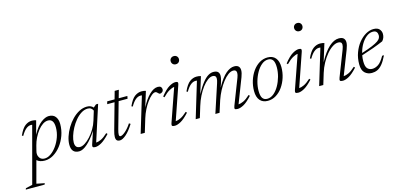

<svg xmlns="http://www.w3.org/2000/svg" viewBox="-159 -1244 4249 2037"><g transform="rotate(-15 1965.0 -226.0)"><path d="M132.5 241 127.5 255H-79.5L-74.5 241L-0.5 223.5L164 -392Q159 -393.5 150.5 -393.5Q93.5 -393.5 42 -302.5L28.5 -309Q61.5 -382.5 96.8 -408.8Q132 -435 171 -435Q183.5 -435 195.8 -432.8Q208 -430.5 217 -427.5L177.5 -279Q223 -364 270.8 -400Q318.5 -436 357 -436Q405.5 -436 429.5 -404.8Q453.5 -373.5 453.5 -323.5Q453.5 -258.5 432.2 -198.8Q411 -139 374.5 -92Q338 -45 292 -17.5Q246 10 196.5 10Q141.5 10 110 -18.5L45 223.5ZM136.5 -116.5Q133 -104.5 132.2 -96.2Q131.5 -88 131.5 -82.5Q131.5 -54.5 149.2 -33.2Q167 -12 201.5 -12Q234 -12 268.8 -36Q303.5 -60 333.2 -101.2Q363 -142.5 381.5 -194Q400 -245.5 400 -300.5Q400 -392.5 337 -392.5Q307.5 -392.5 278.8 -373.2Q250 -354 224.5 -321.5Q199 -289 179.5 -249.2Q160 -209.5 150 -169.5Z M725 -27 770 -162Q717.5 -82 666.5 -36.2Q615.5 9.5 574 9.5Q489.5 9.5 489.5 -85Q489.5 -126 504.8 -172.8Q520 -219.5 547 -264.8Q574 -310 610 -347Q646 -384 687.8 -406Q729.5 -428 774 -428Q798.5 -428 815 -420.2Q831.5 -412.5 843.5 -398.5L844 -400.5L874 -426H897.5L771 -34Q794.5 -34.5 826.2 -49.2Q858 -64 900 -103L911 -91Q858 -34 819.2 -12Q780.5 10 751.5 10Q729 10 723.5 1.2Q718 -7.5 725 -27ZM541 -95.5Q541 -33 595 -33Q619 -33 649 -52Q679 -71 709.2 -104Q739.5 -137 764.5 -178.8Q789.5 -220.5 803 -265.5L834.5 -368Q826.5 -385 813 -395.2Q799.5 -405.5 777 -405.5Q740 -405.5 705 -383.5Q670 -361.5 640.2 -326Q610.5 -290.5 588.2 -248.8Q566 -207 553.5 -166.5Q541 -126 541 -95.5Z M1034.5 -111.5Q1023.5 -71.5 1023.5 -53.5Q1023.5 -32.5 1039 -32.5Q1058.5 -32.5 1092.8 -62Q1127 -91.5 1159.5 -141L1175 -131Q1131.5 -61 1090.8 -25.8Q1050 9.5 1020 9.5Q999.5 9.5 988.2 -1.8Q977 -13 977 -39.5Q977 -65.5 989 -108L1070 -397H989.5L997 -426H1078L1102.5 -513H1148L1123.5 -426H1218.5L1213 -397H1115Z M1369 -392Q1366.5 -392.5 1363 -393Q1359.5 -393.5 1353.5 -393.5Q1296.5 -393.5 1245 -302.5L1231.5 -309Q1264.5 -382.5 1300.2 -408.5Q1336 -434.5 1375.5 -434.5Q1402 -434.5 1422.5 -427.5L1370 -258Q1413 -342 1461.2 -388.8Q1509.5 -435.5 1554.5 -435.5Q1577 -435.5 1587.5 -425Q1598 -414.5 1598 -398.5Q1598 -380.5 1586 -370Q1574 -359.5 1559 -359.5Q1551.5 -359.5 1540 -372.5Q1534.5 -379 1527.8 -383.5Q1521 -388 1513 -388Q1495.5 -388 1472 -368.5Q1448.5 -349 1423.8 -315.5Q1399 -282 1377.2 -238.8Q1355.5 -195.5 1341 -148.5L1296 0H1250.5Z M1757.5 -663Q1757.5 -681.5 1770.2 -694.2Q1783 -707 1803 -707Q1824 -707 1836.2 -694.2Q1848.5 -681.5 1848.5 -663Q1848.5 -643.5 1836.2 -630.5Q1824 -617.5 1803 -617.5Q1783 -617.5 1770.2 -630.5Q1757.5 -643.5 1757.5 -663ZM1595.5 -25 1723 -390Q1699 -387.5 1667.5 -370Q1636 -352.5 1595 -310.5L1584 -321.5Q1637.5 -389 1678 -412.5Q1718.5 -436 1746.5 -436Q1767.5 -436 1772.8 -427.8Q1778 -419.5 1771.5 -401L1645 -34.5Q1668.5 -35.5 1700 -50.2Q1731.5 -65 1773 -103L1783.5 -91Q1731 -33.5 1692 -11.8Q1653 10 1624.5 10Q1600 10 1594.5 2Q1589 -6 1595.5 -25Z M2474.5 -91.5Q2422.5 -33.5 2383.2 -11.8Q2344 10 2315 10Q2288 10 2283.5 1.2Q2279 -7.5 2288.5 -32L2397 -311.5Q2408 -340.5 2408 -360.5Q2408 -395.5 2372 -395.5Q2345 -395.5 2315.2 -373.5Q2285.5 -351.5 2256 -313.5Q2226.5 -275.5 2201.2 -227.8Q2176 -180 2158.5 -129L2117 0H2071L2173 -310.5Q2183 -340 2183 -359.5Q2183 -395.5 2146 -395.5Q2120 -395.5 2090.8 -374Q2061.5 -352.5 2032.8 -314.5Q2004 -276.5 1979.2 -227.2Q1954.5 -178 1938 -123L1900.5 0H1855L1973.5 -392Q1971 -392.5 1967.5 -393Q1964 -393.5 1958 -393.5Q1901 -393.5 1849.5 -302.5L1836 -309Q1869 -382.5 1904.8 -408.5Q1940.5 -434.5 1980 -434.5Q2006.5 -434.5 2027 -427.5L1970 -242.5Q2010.5 -317 2044 -359Q2077.5 -401 2107 -418.5Q2136.5 -436 2164.5 -436Q2199.5 -436 2214.5 -420.5Q2229.5 -405 2229.5 -378.5Q2229.5 -363 2225 -343.5Q2220.5 -324 2213 -300L2197 -254Q2254.5 -357 2302.5 -396.5Q2350.5 -436 2393 -436Q2425.5 -436 2440.8 -420.5Q2456 -405 2456 -377.5Q2456 -348 2439.5 -305L2335 -34.5Q2358 -35.5 2389.8 -49.8Q2421.5 -64 2463.5 -103Z M2760 -436Q2816 -436 2846.2 -400.2Q2876.5 -364.5 2876.5 -298.5Q2876.5 -240 2859 -185Q2841.5 -130 2810.5 -86Q2779.5 -42 2737.5 -16Q2695.5 10 2646 10Q2590.5 10 2560.2 -25.8Q2530 -61.5 2530 -127.5Q2530 -186 2547.2 -241Q2564.5 -296 2595.5 -340Q2626.5 -384 2668.5 -410Q2710.5 -436 2760 -436ZM2645.5 -12.5Q2683.5 -12.5 2716.8 -39.8Q2750 -67 2775.2 -111.5Q2800.5 -156 2814.8 -207.8Q2829 -259.5 2829 -308.5Q2829 -364 2812 -388.8Q2795 -413.5 2760.5 -413.5Q2722.5 -413.5 2689.2 -386.2Q2656 -359 2630.8 -314.5Q2605.5 -270 2591.2 -218.2Q2577 -166.5 2577 -117.5Q2577 -62 2594 -37.2Q2611 -12.5 2645.5 -12.5Z M3113.5 -663Q3113.5 -681.5 3126.2 -694.2Q3139 -707 3159 -707Q3180 -707 3192.2 -694.2Q3204.5 -681.5 3204.5 -663Q3204.5 -643.5 3192.2 -630.5Q3180 -617.5 3159 -617.5Q3139 -617.5 3126.2 -630.5Q3113.5 -643.5 3113.5 -663ZM2951.5 -25 3079 -390Q3055 -387.5 3023.5 -370Q2992 -352.5 2951 -310.5L2940 -321.5Q2993.5 -389 3034 -412.5Q3074.5 -436 3102.5 -436Q3123.5 -436 3128.8 -427.8Q3134 -419.5 3127.5 -401L3001 -34.5Q3024.5 -35.5 3056 -50.2Q3087.5 -65 3129 -103L3139.5 -91Q3087 -33.5 3048 -11.8Q3009 10 2980.5 10Q2956 10 2950.5 2Q2945 -6 2951.5 -25Z M3205.5 -302.5 3192 -309Q3225 -382.5 3260.8 -408.5Q3296.5 -434.5 3336 -434.5Q3349 -434.5 3361.5 -432.5Q3374 -430.5 3383 -427.5L3322.5 -232Q3379 -336.5 3434.2 -386Q3489.5 -435.5 3541.5 -435.5Q3579 -435.5 3595 -419Q3611 -402.5 3611 -375Q3611 -345 3593 -299L3490 -34.5Q3513.5 -35.5 3545 -49.8Q3576.5 -64 3619 -103L3630 -91.5Q3577.5 -33.5 3538.2 -11.8Q3499 10 3470.5 10Q3444.5 10 3439.2 1Q3434 -8 3443.5 -32L3552 -311Q3564 -342.5 3564 -362Q3564 -395 3525 -395Q3495 -395 3461.5 -373.2Q3428 -351.5 3396 -313.2Q3364 -275 3337.2 -226Q3310.5 -177 3294 -123L3256.5 0H3211L3329.5 -392Q3327 -392.5 3323.5 -393Q3320 -393.5 3314 -393.5Q3257 -393.5 3205.5 -302.5Z M3960 -138.5Q3931 -78.5 3904 -46.5Q3877 -14.5 3849 -2.2Q3821 10 3789 10Q3743 10 3712 -19Q3681 -48 3681 -112.5Q3681 -182 3702.8 -241Q3724.5 -300 3760 -343.8Q3795.5 -387.5 3838 -411.8Q3880.5 -436 3923 -436Q3968 -436 3988 -413Q4008 -390 4008 -360Q4008 -317 3980 -286Q3928.5 -263.5 3866.5 -241.2Q3804.5 -219 3737 -197.5Q3731 -164.5 3731 -132Q3731 -74.5 3751.8 -52.8Q3772.5 -31 3805.5 -31Q3836.5 -31 3869.8 -51.8Q3903 -72.5 3940 -138.5ZM3909 -410.5Q3873.5 -410.5 3840.2 -385Q3807 -359.5 3781.2 -316.5Q3755.5 -273.5 3742.5 -221.5Q3816.5 -245 3860.2 -263.5Q3904 -282 3925.8 -297.5Q3947.5 -313 3954.5 -327.8Q3961.5 -342.5 3961.5 -358Q3961.5 -380 3949.8 -395.2Q3938 -410.5 3909 -410.5Z"/></g></svg>

Font: Newsreader Text Light
Style: Italic
Weight: 300
Italic angle: -17°
Designer: Hugues Gentile
Foundry: Production Type
Version: Version 1.001